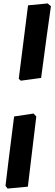

<svg xmlns="http://www.w3.org/2000/svg" viewBox="-20 -827 320 1116"><path d="M89 -369 143 -796 257 -807 276 -791Q270 -750 251.5 -616.5Q233 -483 219 -374L101 -358ZM191 -150Q174 -7 160 107Q146 221 142 258L24 269L12 253Q16 216 30 103.5Q44 -9 62 -150L175 -167Z"/></svg>

Font: Alegreya Black
Style: Italic
Weight: 900
Italic angle: -7°
Designer: Juan Pablo del Peral
Foundry: Huerta Tipografica
Version: Version 2.007; ttfautohint (v1.6)